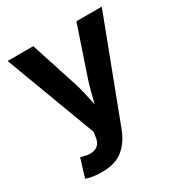

<svg xmlns="http://www.w3.org/2000/svg" viewBox="-175 -673 953 1009"><g transform="rotate(-30 301.0 -169.0)"><path d="M58.6 193.4 92.3 83 110.4 87.4Q154.8 99.6 183.1 85.7Q211.4 71.8 216.3 30.8L220.2 1.5L15.1 -545.9H170.9L262.7 -262.7Q273.9 -227.1 281.7 -191.7Q289.6 -156.2 297.4 -120.1Q306.2 -156.7 315.7 -192.1Q325.2 -227.5 336.9 -262.7L432.6 -545.9H586.4L354.5 64.5Q329.6 130.4 283 169.2Q236.3 208 154.3 208Q125 208 99.6 203.9Q74.2 199.7 58.6 193.4Z"/></g></svg>

Font: Inter-Bold
Style: Bold
Weight: 700
Designer: Rasmus Andersson
Foundry: rsms
Version: Version 4.000;git-a52131595